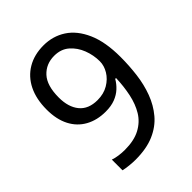

<svg xmlns="http://www.w3.org/2000/svg" viewBox="-207 -840 965 965"><g transform="rotate(-45 275.5 -357.0)"><path d="M190 10Q171 10 147 7.5Q123 5 106 1V-75Q123 -69 144.5 -66Q166 -63 187 -63Q253 -63 296 -86Q339 -109 363 -148.5Q387 -188 398 -240Q409 -292 411 -350H405Q392 -327 371.5 -308Q351 -289 322.5 -278Q294 -267 255 -267Q194 -267 148 -292.5Q102 -318 77 -366.5Q52 -415 52 -484Q52 -559 78.5 -612.5Q105 -666 154 -695Q203 -724 269 -724Q335 -724 387.5 -690Q440 -656 471 -586Q502 -516 502 -409Q502 -348 494.5 -287.5Q487 -227 467 -173.5Q447 -120 412 -78.5Q377 -37 322.5 -13.5Q268 10 190 10ZM267 -337Q311 -337 344 -356.5Q377 -376 395 -406Q413 -436 413 -467Q413 -511 397 -552.5Q381 -594 349.5 -621.5Q318 -649 270 -649Q212 -649 175 -609Q138 -569 138 -484Q138 -416 170.5 -376.5Q203 -337 267 -337Z"/></g></svg>

Font: umalayalam15
Style: Book
Weight: 400
Designer: Jelle Bosma - Monotype Design Team
Foundry: Monotype Imaging Inc.
Version: Version 2.003